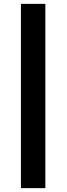

<svg xmlns="http://www.w3.org/2000/svg" viewBox="-20 -734 346 991"><path d="M214 -714V237H88V-714Z"/></svg>

Font: Josefin Sans
Style: Bold
Weight: 700
Designer: Santiago Orozco
Foundry: Typemade
Version: Version 2.000